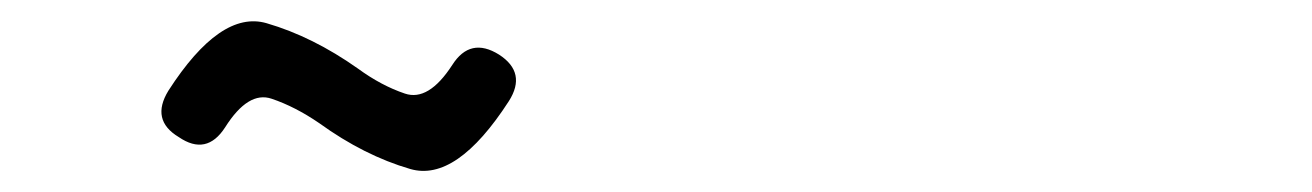

<svg xmlns="http://www.w3.org/2000/svg" viewBox="-20 -336 1244 182"><path d="M408.7 -274.4Q425.8 -301.3 453.1 -284.2Q479.5 -267.1 462.4 -240.2Q412.6 -163.1 368.9 -175.8Q325.2 -188.5 282.7 -219.2Q259.8 -234.9 237.5 -242.4Q215.3 -250 193.4 -215.3Q175.8 -188 149.4 -206.1Q122.6 -222.2 139.6 -250Q189 -326.7 232.7 -314Q276.4 -301.3 319.3 -271Q341.3 -254.9 363.8 -247.3Q386.2 -239.7 408.7 -274.4Z"/></svg>

Font: Erica Type
Style: Italic
Weight: 400
Monospace: yes
Designer: Peter Wiegel
Foundry: Peter Wiegel
Version: Version 1.000 2010 initial release